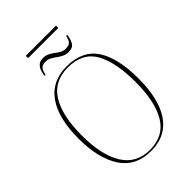

<svg xmlns="http://www.w3.org/2000/svg" viewBox="-275 -1058 1179 1179"><g transform="rotate(-45 314.5 -469.0)"><path d="M184 -928V-948H446V-928ZM178 -780Q180 -798 186.5 -817.5Q193 -837 207.5 -850.5Q222 -864 248 -864Q272 -864 289.5 -855Q307 -846 322 -834.5Q337 -823 352.5 -814Q368 -805 388 -805Q421 -805 431.5 -822Q442 -839 445 -859H455Q452 -829 438.5 -803.5Q425 -778 386 -778Q364 -778 346 -787Q328 -796 312.5 -807.5Q297 -819 281 -828Q265 -837 245 -837Q212 -837 201 -819Q190 -801 188 -780ZM314 10Q183 10 118 -88.5Q53 -187 53 -359Q53 -535 119.5 -630Q186 -725 315 -725Q452 -725 513.5 -631.5Q575 -538 575 -358Q575 -245 547 -162.5Q519 -80 461.5 -35Q404 10 314 10ZM314 0Q435 0 491 -93.5Q547 -187 547 -358Q547 -531 494.5 -623Q442 -715 315 -715Q196 -715 138.5 -623Q81 -531 81 -358Q81 -188 139.5 -94Q198 0 314 0Z"/></g></svg>

Font: Noto Serif Display SemiCondensed Thin
Style: Regular
Weight: 100
Width: 4
Designer: Monotype Design Team
Foundry: Monotype Imaging Inc.
Version: Version 2.009